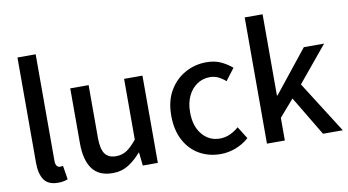

<svg xmlns="http://www.w3.org/2000/svg" viewBox="-78 -989 2167 1194"><g transform="rotate(-10 1005.0 -391.5)"><path d="M201 14Q139 14 113 -24.5Q87 -63 87 -130V-797H202V-124Q202 -101 210.5 -91.5Q219 -82 229 -82Q233 -82 237 -82.5Q241 -83 249 -84L263 3Q253 7 238 10.5Q223 14 201 14Z M547 14Q459 14 418 -42.5Q377 -99 377 -204V-551H493V-218Q493 -148 515 -117Q537 -86 585 -86Q623 -86 653 -105.5Q683 -125 717 -168V-551H833V0H738L729 -83H726Q689 -40 646 -13Q603 14 547 14Z M1229 14Q1154 14 1094.5 -20Q1035 -54 1000.5 -119Q966 -184 966 -275Q966 -367 1004 -431.5Q1042 -496 1104 -530Q1166 -564 1238 -564Q1291 -564 1330 -545.5Q1369 -527 1399 -501L1342 -426Q1320 -446 1296 -457.5Q1272 -469 1244 -469Q1198 -469 1162 -444.5Q1126 -420 1105.5 -376.5Q1085 -333 1085 -275Q1085 -187 1128.5 -134.5Q1172 -82 1240 -82Q1275 -82 1305 -96Q1335 -110 1360 -132L1408 -55Q1370 -21 1323 -3.5Q1276 14 1229 14Z M1522 0V-797H1635V-284H1639L1852 -551H1980L1794 -326L2001 0H1876L1727 -249L1635 -143V0Z"/></g></svg>

Font: Source Han Sans TC Medium
Style: Regular
Weight: 500
Designer: Ryoko NISHIZUKA Ë•øÂ°öÊ∂ºÂ≠ê (kana, bopomofo & ideographs); Paul D. Hunt (Latin, Greek & Cyrillic); Sandoll Communicatio
Foundry: Adobe
Version: Version 2.004;hotconv 1.0.118;makeotfexe 2.5.65603